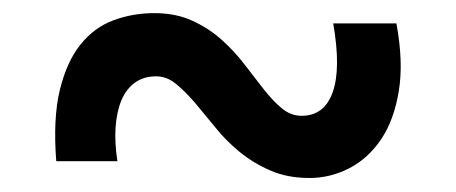

<svg xmlns="http://www.w3.org/2000/svg" viewBox="-20 -459 677 285"><path d="M63.5 -219.7H154.3C151.4 -238.3 150.5 -255.3 151.6 -270.8C152.8 -286.2 155.7 -299.5 160.4 -310.5C165.1 -321.6 171.8 -330.2 180.4 -336.4C189 -342.6 199.5 -345.7 211.9 -345.7C222.3 -345.7 232.1 -342 241.2 -334.5C250.3 -327 259.7 -317.7 269.3 -306.6L299.3 -270.3C309.7 -257.1 321.7 -245 335.2 -233.9C348.7 -222.8 363.9 -213.5 380.9 -206.1C397.8 -198.6 417.3 -194.8 439.5 -194.8C460 -194.8 479.6 -199.6 498.3 -209.2C517 -218.8 532.8 -233.2 545.7 -252.2C558.5 -271.2 567.3 -295.2 572 -324C576.7 -352.8 575.5 -386.2 568.4 -424.3H474.6C482.4 -379.7 482.2 -345.7 473.9 -322.3C465.6 -298.8 450.2 -287.1 427.7 -287.1C417 -287.1 407.1 -290.9 398.2 -298.3C389.2 -305.8 380.3 -315.3 371.3 -326.7L343 -363.3C333.1 -376.3 321.8 -388.5 309.1 -399.9C296.4 -411.3 281.9 -420.7 265.6 -428.2C249.3 -435.7 230.5 -439.5 209 -439.5C187.8 -439.5 167.7 -436 148.7 -429C129.6 -422 113.3 -410 99.6 -393.1C85.9 -376.1 75.7 -353.6 68.8 -325.4C62 -297.3 60.2 -262 63.5 -219.7Z"/></svg>

Font: Fjalla One
Style: Regular
Weight: 400
Designer: Irina Smirnova
Foundry: Irina Smirnova
Version: Version 1.001